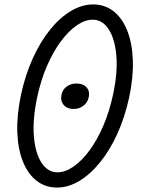

<svg xmlns="http://www.w3.org/2000/svg" viewBox="-20 -834 640 868"><path d="M238 14Q185 14 145.5 -16.8Q106 -47.5 83.5 -103.8Q61 -160 58.2 -236.8Q55.5 -313.5 75 -406Q94.5 -496 128.5 -570.8Q162.5 -645.5 206.5 -700Q250.5 -754.5 300.5 -784.2Q350.5 -814 401 -814Q454 -814 493.2 -783.2Q532.5 -752.5 555 -696.2Q577.5 -640 580.5 -563.2Q583.5 -486.5 564 -394Q544.5 -304 510.5 -229.2Q476.5 -154.5 432.2 -100Q388 -45.5 338.2 -15.8Q288.5 14 238 14ZM240 -55Q275 -55 312.2 -80.8Q349.5 -106.5 384.2 -153.5Q419 -200.5 446.8 -264.8Q474.5 -329 491 -406Q512.5 -506 506 -582.2Q499.5 -658.5 471.2 -701.8Q443 -745 399 -745Q364 -745 326.8 -719.2Q289.5 -693.5 254.8 -646.5Q220 -599.5 192.2 -535.5Q164.5 -471.5 148 -394Q127 -294.5 133.2 -218Q139.5 -141.5 167.8 -98.2Q196 -55 240 -55ZM313.5 -341.5Q283 -341.5 267.8 -359.8Q252.5 -378 258 -406Q263 -429 281.5 -442.8Q300 -456.5 325 -456.5Q355.5 -456.5 371.2 -439Q387 -421.5 381 -394Q376 -370.5 357.2 -356Q338.5 -341.5 313.5 -341.5Z"/></svg>

Font: Victor Mono Thin
Style: Italic
Weight: 100
Italic angle: -12°
Monospace: yes
Designer: Rune Bjørnerås
Version: Version 1.561;gftools[0.9.30]